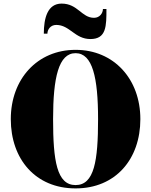

<svg xmlns="http://www.w3.org/2000/svg" viewBox="-20 -1037 839 1067"><path d="M292.5 -898.5C368 -898.5 395.5 -820 482.5 -820C571.5 -820 571.5 -892.5 571.5 -987H552C552 -965 535 -938 502.5 -938C433.5 -938 412.5 -1017 322.5 -1017C243.5 -1017 223.5 -935 223.5 -850H243.5C243.5 -872 260 -898.5 292.5 -898.5ZM400 10C622.5 10 760 -152.5 760 -375C760 -597.5 613 -760 400 -760C187 -760 40 -597.5 40 -375C40 -152.5 177.5 10 400 10ZM400 -741.5C494 -741.5 525 -607 525 -375C525 -143 504 -8.5 400 -8.5C296 -8.5 275 -143 275 -375C275 -607 306 -741.5 400 -741.5Z"/></svg>

Font: Bodoni* 11pt Fatface
Style: Regular
Weight: 900
Version: Version 2.3